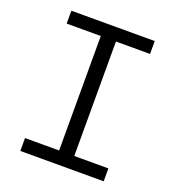

<svg xmlns="http://www.w3.org/2000/svg" viewBox="-134 -846 868 952"><g transform="rotate(20 300.0 -370.0)"><path d="M80 0H520V-68H340V-672H520V-740H80V-672H260V-68H80Z"/></g></svg>

Font: IBM Mono
Style: Regular
Weight: 400
Monospace: yes
Designer: Mike Abbink, Paul van der Laan, Pieter van Rosmalen
Foundry: Bold Monday
Version: Version 2.3